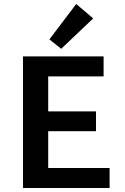

<svg xmlns="http://www.w3.org/2000/svg" viewBox="-20 -940 624 960"><path d="M286 -696 227 -743 361 -920 446 -848ZM528 -100V0H95V-658H498V-558H221V-383H460V-284H221V-100Z"/></svg>

Font: Ysabeau SC
Style: Bold
Weight: 700
Designer: Christian Thalmann (Catharsis Fonts)
Version: Version 0.003